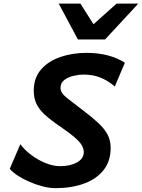

<svg xmlns="http://www.w3.org/2000/svg" viewBox="-20 -1003 766 1036"><path d="M653.8 -664.6 599.6 -536.6Q559.6 -569.8 519.8 -585.2Q480 -600.6 428.2 -600.6Q407.2 -600.6 378.4 -594.2Q349.6 -587.9 328.1 -572.3Q306.6 -556.6 306.6 -528.3Q306.6 -502 340.3 -475.1Q374 -448.2 430.2 -405.8Q478 -369.6 510.7 -339.1Q543.5 -308.6 560.3 -276.9Q577.1 -245.1 577.1 -204.6Q577.1 -132.8 538.3 -84.5Q499.5 -36.1 432.4 -12Q365.2 12.2 279.8 12.2Q247.1 12.2 210.2 2.7Q173.3 -6.8 138.2 -22.2Q103 -37.6 75.2 -55.9Q47.4 -74.2 32.7 -92.3L89.8 -225.1Q110.8 -195.8 146.5 -168.5Q182.1 -141.1 223.9 -123.8Q265.6 -106.4 304.7 -106.4Q358.9 -106.4 395.5 -126.7Q432.1 -147 432.1 -182.6Q432.1 -200.7 421.1 -219.5Q410.2 -238.3 382.1 -262.5Q354 -286.6 303.2 -321.3Q252.4 -356 221.4 -384.5Q190.4 -413.1 176.3 -443.6Q162.1 -474.1 162.1 -514.2Q162.1 -582.5 201.2 -627.7Q240.2 -672.9 305.2 -695.3Q370.1 -717.8 447.3 -717.8Q509.8 -717.8 562.3 -703.9Q614.7 -689.9 653.8 -664.6ZM608.9 -983.4H726.1L546.9 -790H400.4L296.9 -983.4H414.1L484.4 -872.1Z"/></svg>

Font: Andika
Style: Bold Italic
Weight: 700
Italic angle: -14°
Designer: Victor Gaultney, Annie Olsen, Julie Remington, Don Collingsworth, Eric Hays, Becca Hirsbrunner
Foundry: SIL International
Version: Version 6.101